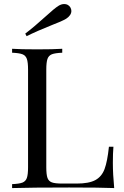

<svg xmlns="http://www.w3.org/2000/svg" viewBox="-20 -956 628 976"><path d="M42 0ZM215.3 -602.1V-106Q215.3 -68.4 221.4 -51.5Q227.5 -34.7 243.9 -28.8Q260.3 -22.9 296.4 -22.9H369.6Q432.1 -22.9 464.6 -40.5Q497.1 -58.1 511.5 -96.7Q525.9 -135.3 533.7 -210H556.6Q553.7 -178.7 553.7 -127.9Q553.7 -71.3 560.5 0Q492.7 -2.9 331.5 -2.9Q139.6 -2.9 41.5 0V-20Q77.6 -21.5 94 -27.8Q110.4 -34.2 116.5 -51.3Q122.6 -68.4 122.6 -106V-602.1Q122.6 -639.6 116.5 -656.7Q110.4 -673.8 94 -680.2Q77.6 -686.5 41.5 -688V-708Q83 -705.1 169.4 -705.1Q250.5 -705.1 296.4 -708V-688Q260.3 -686.5 243.9 -680.2Q227.5 -673.8 221.4 -656.7Q215.3 -639.6 215.3 -602.1ZM306.6 -935.5Q326.2 -935.5 337.4 -918.9Q342.8 -909.7 342.8 -900.4Q342.8 -878.4 316.4 -860.8Q294.4 -847.7 245.1 -829.1Q167 -797.9 115.2 -772L108.4 -785.2Q152.8 -818.8 214.8 -875Q256.3 -913.1 276.4 -925.8Q291.5 -935.5 306.6 -935.5Z"/></svg>

Font: Playfair Display SC
Style: Regular
Weight: 400
Designer: Claus Eggers Sørensen
Foundry: Claus Eggers Sørensen
Version: Version 1.004;PS 001.004;hotconv 1.0.70;makeotf.lib2.5.58329